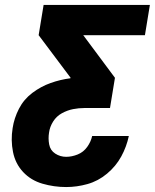

<svg xmlns="http://www.w3.org/2000/svg" viewBox="-20 -755 625 775"><path d="M247 0Q290 0 333 -12Q376 -24 412 -54Q448 -84 469.5 -123.5Q491 -163 500 -206H352Q347 -183 332 -162Q317 -141 293.5 -131.5Q270 -122 247 -122Q223 -122 203 -135Q183 -148 178.5 -172Q174 -196 178 -220Q181 -243 194.5 -264.5Q208 -286 230 -298Q252 -310 275 -314.5Q298 -319 321 -319H424L444 -441L316 -613H565L585 -735H156L136 -613L265 -441L264 -439Q224 -434 184.5 -420Q145 -406 110.5 -380Q76 -354 56.5 -316Q37 -278 31 -238Q23 -189 32.5 -141.5Q42 -94 73.5 -60.5Q105 -27 151.5 -13.5Q198 0 247 0Z"/></svg>

Font: Iosevka Sparkle Heavy Oblique
Style: Regular
Weight: 900
Italic angle: -9°
Designer: Belleve Invis
Foundry: Belleve Invis
Version: Version 4.5.0; ttfautohint (v1.8.3)